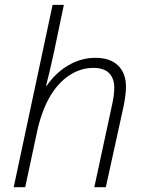

<svg xmlns="http://www.w3.org/2000/svg" viewBox="-20 -780 598 800"><path d="M373 0 445.8 -337.9Q456.1 -382.8 456.1 -414.1Q456.1 -453.1 434.8 -475.1Q413.6 -497.1 369.1 -497.1Q314.5 -497.1 266.4 -464.4Q218.3 -431.6 185.3 -372.6Q152.3 -313.5 134.8 -232.9L85 0H37.1L199.2 -759.8H246.1L204.1 -559.1Q182.6 -461.4 171.9 -422.9H174.8Q212.9 -478 265.9 -508.5Q318.8 -539.1 377.9 -539.1Q438.5 -539.1 471.7 -507.3Q504.9 -475.6 504.9 -418Q504.9 -383.8 493.2 -329.1L420.9 0Z"/></svg>

Font: CAA NEO Sans Light
Style: Italic
Weight: 300
Italic angle: -12°
Version: Version 1.10